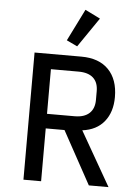

<svg xmlns="http://www.w3.org/2000/svg" viewBox="-62 -1003 764 1050"><g transform="rotate(5 320.0 -477.5)"><path d="M204 0H107V-698H364Q461 -698 513.5 -644Q566 -590 566 -493Q566 -411 524 -359Q482 -307 404 -297L574 0H466L307 -290H204ZM356 -370Q408 -370 436 -395.5Q464 -421 464 -469V-517Q464 -565 436.5 -590Q409 -615 356 -615H204V-370ZM336 -752 277 -780 364 -955 447 -914Z"/></g></svg>

Font: Writer
Style: Regular
Weight: 400
Monospace: yes
Designer: Mike Abbink, Paul van der Laan, Pieter van Rosmalen
Foundry: Bold Monday
Version: Version 2.001 2020